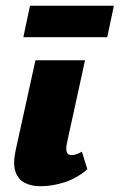

<svg xmlns="http://www.w3.org/2000/svg" viewBox="-20 -636 415 666"><path d="M120 10Q90 10 66.5 -1.5Q43 -13 33.5 -41Q24 -69 35 -118L103 -427H275L212 -139Q208 -120 211.5 -109Q215 -98 228 -98Q235 -98 243.5 -100.5Q252 -103 264 -110L283 -49Q249 -19 206 -4.5Q163 10 120 10ZM61 -507 84 -616H375L352 -507Z"/></svg>

Font: Ysabeau Office Black
Style: Italic
Weight: 900
Italic angle: -12°
Designer: Christian Thalmann (Catharsis Fonts)
Version: Version 2.001;gftools[0.9.30]; featfreeze: tnum,lnum,ss02